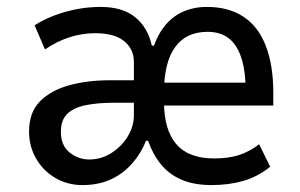

<svg xmlns="http://www.w3.org/2000/svg" viewBox="-20 -526 866 555"><path d="M218 9Q176 9 141 -11Q106 -31 85 -66.5Q64 -102 64 -146Q64 -201 95.5 -233Q127 -265 180 -279.5Q233 -294 297 -294H390V-229H309Q263 -229 228 -222Q193 -215 174.5 -197Q156 -179 156 -145Q156 -105 181.5 -85Q207 -65 238 -65Q273 -65 302.5 -84Q332 -103 349.5 -132Q367 -161 367 -193V-347Q367 -384 339 -407Q311 -430 255 -430Q218 -430 181.5 -418.5Q145 -407 110 -383L80 -453Q109 -471 140.5 -482.5Q172 -494 204.5 -500Q237 -506 271 -506Q334 -506 370.5 -476.5Q407 -447 419 -394H425Q446 -451 485 -478.5Q524 -506 578 -506Q641 -506 684 -477.5Q727 -449 748.5 -393Q770 -337 770 -258V-221H430V-287H708L690 -265Q690 -321 677.5 -359Q665 -397 641 -415.5Q617 -434 580 -434Q518 -434 486 -389.5Q454 -345 454 -258V-232Q454 -151 489.5 -109.5Q525 -68 599 -68Q641 -68 671.5 -78Q702 -88 729 -109L761 -44Q725 -15 683 -3Q641 9 592 9Q542 9 506 -6Q470 -21 446 -50Q422 -79 408 -119H402Q388 -83 362 -53.5Q336 -24 300.5 -7.5Q265 9 218 9Z"/></svg>

Font: Nunito Sans 7pt Condensed Medium
Style: Regular
Weight: 500
Width: 3
Designer: Vernon Adams
Foundry: Vernon Adams
Version: Version 3.101;gftools[0.9.27]